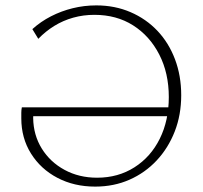

<svg xmlns="http://www.w3.org/2000/svg" viewBox="-20 -685 751 712"><path d="M333 7Q255 7 193 -25.5Q131 -58 95 -115.5Q59 -173 59 -246Q59 -257 59 -267Q59 -277 61 -287L105 -274Q104 -269 103.5 -261.5Q103 -254 103 -247Q104 -184 135 -134Q166 -84 219.5 -55Q273 -26 340 -26Q418 -26 478.5 -64.5Q539 -103 572.5 -170.5Q606 -238 606 -325Q606 -414 570.5 -483Q535 -552 473.5 -591Q412 -630 330 -630Q289 -630 251.5 -619.5Q214 -609 181.5 -589Q149 -569 122 -541L100 -577Q131 -605 169 -624.5Q207 -644 249.5 -654.5Q292 -665 337 -665Q406 -665 464 -640Q522 -615 564 -570.5Q606 -526 629 -465Q652 -404 652 -332Q652 -259 628 -197.5Q604 -136 561 -90Q518 -44 460 -18.5Q402 7 333 7ZM82 -254 61 -287H620V-254Z"/></svg>

Font: Ysabeau ExtraLight
Style: Regular
Weight: 250
Designer: Christian Thalmann (Catharsis Fonts)
Version: Version 2.002